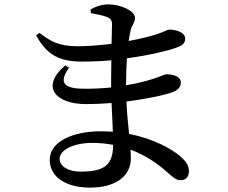

<svg xmlns="http://www.w3.org/2000/svg" viewBox="-20 -808 1040 876"><path d="M368 -403C277 -403 243 -426 295 -499L278 -510C161 -410 236 -333 373 -333C411 -333 451 -335 489 -338L495 -207C477 -208 459 -209 440 -209C310 -209 207 -161 207 -79C207 2 284 48 391 48C506 48 577 -3 577 -86L576 -125C643 -100 700 -62 750 -16C772 3 784 14 805 14C826 14 842 0 842 -28C842 -55 824 -78 796 -100C766 -125 687 -174 569 -197C565 -240 559 -288 557 -345C653 -357 735 -375 769 -388C790 -397 805 -409 805 -431C805 -459 772 -469 739 -469C730 -469 714 -459 675 -447C639 -436 598 -426 555 -419C555 -464 557 -505 559 -542C663 -556 747 -577 783 -590C808 -599 825 -608 825 -632C825 -662 779 -673 753 -673C743 -673 728 -662 692 -651C665 -642 621 -631 567 -621C570 -641 573 -657 576 -670C582 -695 596 -706 596 -726C596 -759 530 -788 475 -788C442 -788 415 -777 393 -765L395 -748C427 -742 448 -738 469 -730C485 -723 491 -716 491 -696L489 -608C439 -602 385 -597 334 -597C247 -597 210 -620 160 -658L145 -647C195 -552 259 -527 355 -527C400 -527 445 -529 488 -533L487 -453V-409C448 -405 408 -403 368 -403ZM496 -147C496 -55 456 -25 348 -25C289 -25 252 -50 252 -84C252 -122 312 -156 401 -156C434 -156 466 -153 496 -147Z"/></svg>

Font: Noto Serif CJK HK SemiBold
Style: Regular
Weight: 600
Designer: Ryoko NISHIZUKA 西塚涼子 (kana & ideographs); Frank Grießhammer (Latin, Greek & Cyrillic); Wenlong ZHANG 张文龙 (bopomofo); San
Foundry: Adobe
Version: Version 2.001;hotconv 1.1.0;makeotfexe 2.6.0